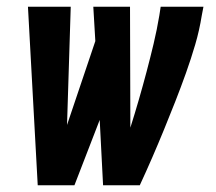

<svg xmlns="http://www.w3.org/2000/svg" viewBox="-20 -550 640 570"><path d="M92 0 63 -530H190L179 -179L263 -428L257 -530H366L367 -171Q380 -212 392 -253.5Q404 -295 415 -336.5Q426 -378 436 -420Q446 -462 453 -504L457 -530H584L579 -504Q572 -460 559.5 -417.5Q547 -375 532 -333Q517 -291 500.5 -249Q484 -207 467 -165.5Q450 -124 432 -82.5Q414 -41 395 0H286L276 -194L201 0Z"/></svg>

Font: Iosevka Curly XBdEx
Style: Italic
Weight: 800
Width: 7
Italic angle: -9°
Monospace: yes
Designer: Belleve Invis
Foundry: Belleve Invis
Version: Version 11.1.0; ttfautohint (v1.8.3)